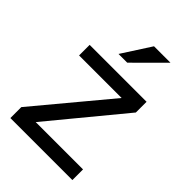

<svg xmlns="http://www.w3.org/2000/svg" viewBox="-217 -837 933 933"><g transform="rotate(45 250.0 -370.0)"><path d="M442.9 -523.9V-450.2L131.8 -73.2H457V0H30.8V-75.2L344.2 -451.2H51.8V-523.9ZM277.8 -740.2H391.1L242.2 -591.8H182.1Z"/></g></svg>

Font: SolaimanLipi
Style: Normal
Weight: 400
Designer: Solaiman Karim
Foundry: Al Mamun Sumon
Version: Version 2.000